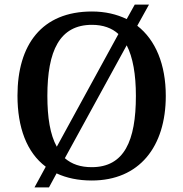

<svg xmlns="http://www.w3.org/2000/svg" viewBox="-20 -775 797 835"><path d="M179 -50 130 40H193L226 -21C269 -1 320 10 379 10C586 10 701 -137 701 -358C701 -494 657 -601 577 -663L628 -755H566L531 -692C488 -713 437 -725 380 -725C161 -725 56 -580 56 -359C56 -221 96 -112 179 -50ZM495 -627 227 -137C198 -189 186 -264 186 -358C186 -554 239 -667 380 -667C428 -667 467 -653 495 -627ZM379 -48C330 -48 292 -61 262 -87L531 -578C558 -526 571 -451 571 -358C571 -162 520 -48 379 -48Z"/></svg>

Font: Noto Serif Oriya Medium
Style: Regular
Weight: 500
Designer: David Williams
Foundry: Google LLC, David Williams
Version: Version 1.051